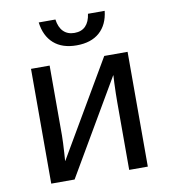

<svg xmlns="http://www.w3.org/2000/svg" viewBox="-83 -811 786 883"><g transform="rotate(-10 310.5 -370.0)"><path d="M85 0V-536H172V-209Q172 -197 171 -174Q170 -151 168.5 -128.5Q167 -106 166 -92H167L427 -536H536V0H449V-316Q449 -332 449.5 -356.5Q450 -381 451 -404.5Q452 -428 453 -441H452L194 0ZM311 -606Q244 -606 204.5 -641Q165 -676 157 -740H235Q240 -703 259.5 -683.5Q279 -664 311 -664Q344 -664 363 -683.5Q382 -703 387 -740H465Q458 -676 418.5 -641Q379 -606 311 -606Z"/></g></svg>

Font: Noto Sans Ambassadori
Style: Regular
Weight: 400
Designer: Monotype Design Team
Foundry: Monotype Imaging Inc.
Version: Version 2.013